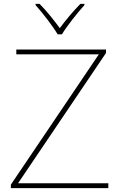

<svg xmlns="http://www.w3.org/2000/svg" viewBox="-20 -969 618 989"><path d="M277 -792H299C323 -833 378 -902 415 -943V-949H394C357 -912 316 -862 288 -824C260 -862 221 -912 184 -949H163V-943C200 -902 253 -833 277 -792ZM538 0V-25H73L526 -696V-714H64V-689H489L36 -18V0Z"/></svg>

Font: Noto Sans Arabic Thin
Style: Regular
Weight: 100
Designer: Monotype Design Team, Nadine Chahine, Nizar Qandah and Khaled Hosny
Foundry: Monotype Imaging Inc.
Version: Version 2.012